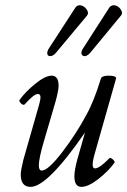

<svg xmlns="http://www.w3.org/2000/svg" viewBox="-20 -708 491 741"><path d="M194.8 -502.9Q185.1 -492.2 175 -491.5Q165 -490.7 162.8 -499Q160.6 -507.3 168 -520L272 -680.2Q280.8 -690.4 293.7 -687Q306.6 -683.6 315.2 -670.4Q323.7 -657.2 315.9 -647.9ZM327.1 -502.9Q321.3 -496.6 314.9 -493.4Q308.6 -490.2 304 -491.5Q299.3 -492.7 296.4 -496.1Q293.5 -499.5 294.2 -506.1Q294.9 -512.7 299.8 -520L402.8 -680.2Q412.1 -690.4 425.3 -687Q438.5 -683.6 446.8 -670.4Q455.1 -657.2 446.8 -647.9ZM98.1 13.2Q60.1 13.2 60.1 -34.2Q60.1 -49.8 69.8 -89.8L131.8 -307.1Q137.2 -327.1 136 -336.2Q134.8 -345.2 126 -345.2Q110.8 -345.2 75.2 -305.2Q71.8 -302.2 66.7 -304.7Q61.5 -307.1 57.4 -313Q53.2 -318.8 55.2 -321.8Q77.1 -353 116 -384.5Q154.8 -416 179.2 -416Q206.1 -416 206.1 -377Q206.1 -358.9 193.8 -314L148.9 -161.1Q129.9 -96.2 129.9 -69.8Q129.9 -49.8 141.1 -49.8Q166 -49.8 220.9 -121.8Q275.9 -193.8 313 -264.2Q341.8 -314.9 369.1 -403.8Q372.6 -416 398.9 -416Q428.2 -416 428.2 -405.8L346.2 -117.2Q329.1 -58.1 346.2 -58.1Q364.3 -58.1 401.9 -97.2Q404.3 -100.1 409.9 -96.9Q415.5 -93.8 419.7 -88.4Q423.8 -83 421.9 -80.1Q398.4 -47.4 359.6 -17.1Q320.8 13.2 293.9 13.2Q267.1 13.2 267.1 -27.8Q267.1 -50.8 278.8 -94.2L308.1 -196.8Q163.1 13.2 98.1 13.2Z"/></svg>

Font: Junicode SmCond
Style: Italic
Weight: 400
Width: 4
Italic angle: -11°
Designer: Peter S. Baker
Version: Version 2.206